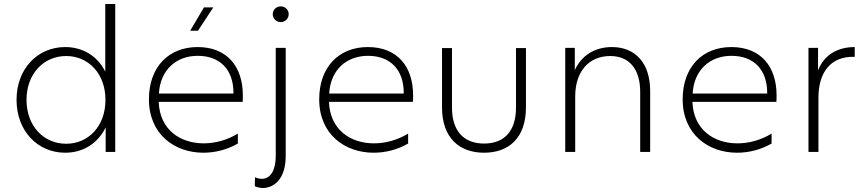

<svg xmlns="http://www.w3.org/2000/svg" viewBox="-20 -762 4346 963"><path d="M307 4C397 4 471 -43 510 -123V0H558V-742H508V-403C469 -481 395 -526 307 -526C169 -526 63 -418 63 -261C63 -105 169 4 307 4ZM312 -41C199 -41 113 -130 113 -261C113 -392 199 -481 312 -481C424 -481 509 -392 509 -261C509 -130 424 -41 312 -41Z M1000 4C1059 4 1119 -11 1173 -42V-92C1119 -59 1059 -43 1002 -43C883 -43 781 -112 776 -251H1197C1198 -262 1198 -273 1198 -284C1198 -427 1120 -526 971 -526C826 -526 727 -426 727 -264C727 -88 856 4 1000 4ZM1151 -293H777C784 -411 863 -482 972 -482C1081 -482 1152 -415 1151 -293ZM934 -608H973L1050 -725H1003Z M1259 127 1258 172C1270 177 1284 181 1298 181C1352 181 1413 138 1413 21V-522H1363V17C1363 102 1331 135 1293 135C1282 135 1270 132 1259 127ZM1388 -651C1410 -651 1428 -669 1428 -691C1428 -713 1410 -730 1388 -730C1366 -730 1348 -713 1348 -691C1348 -669 1366 -651 1388 -651Z M1854 4C1913 4 1973 -11 2027 -42V-92C1973 -59 1913 -43 1856 -43C1737 -43 1635 -112 1630 -251H2051C2052 -262 2052 -273 2052 -284C2052 -427 1974 -526 1825 -526C1680 -526 1581 -426 1581 -264C1581 -88 1710 4 1854 4ZM2005 -293H1631C1638 -411 1717 -482 1826 -482C1935 -482 2006 -415 2005 -293Z M2408 4C2529 4 2618 -67 2618 -224V-521H2568V-222C2568 -104 2509 -42 2408 -42C2307 -42 2247 -104 2247 -222V-521H2197V-224C2197 -67 2287 4 2408 4Z M3049 -526C2962 -526 2895 -482 2863 -410V-522H2815V0H2865V-278C2865 -402 2932 -481 3041 -481C3134 -481 3191 -418 3191 -301V0H3241V-305C3241 -450 3163 -526 3049 -526Z M3677 4C3736 4 3796 -11 3850 -42V-92C3796 -59 3736 -43 3679 -43C3560 -43 3458 -112 3453 -251H3874C3875 -262 3875 -273 3875 -284C3875 -427 3797 -526 3648 -526C3503 -526 3404 -426 3404 -264C3404 -88 3533 4 3677 4ZM3828 -293H3454C3461 -411 3540 -482 3649 -482C3758 -482 3829 -415 3828 -293Z M4035 0H4085V-272C4085 -399 4146 -481 4267 -477V-526C4178 -526 4112 -484 4083 -409V-522H4035Z"/></svg>

Font: Chess Sans Light
Style: Regular
Weight: 300
Designer: Wolf Bōese
Foundry: Wolf Bōese
Version: Version 7.223;Glyphs 3.3 (3306)